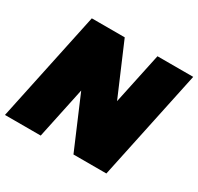

<svg xmlns="http://www.w3.org/2000/svg" viewBox="-168 -877 1090 1056"><g transform="rotate(30 377.0 -349.5)"><path d="M129 -699H338L477 -374L546 -699H773L625 0H416L277 -326L208 0H-19Z"/></g></svg>

Font: Prompt Black
Style: Italic
Weight: 900
Italic angle: -12°
Designer: Katatrad Team
Foundry: CadsonDemak
Version: Version 1.001